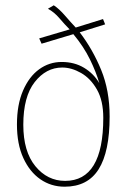

<svg xmlns="http://www.w3.org/2000/svg" viewBox="-20 -693 478 725"><path d="M224 12Q173 12 132.5 -16Q92 -44 68 -96.5Q44 -149 44 -223Q44 -298 67 -351Q90 -404 128 -431.5Q166 -459 213 -459Q261 -459 297.5 -437Q334 -415 355 -379Q343 -421 319.5 -469Q296 -517 257 -564L137 -528L128 -548L243 -582Q224 -601 204.5 -624Q185 -647 161 -660L183 -673Q203 -660 225.5 -634Q248 -608 266 -589L369 -621L377 -601L281 -571Q330 -507 362 -429Q394 -351 394 -253Q394 -120 352.5 -54Q311 12 224 12ZM226 -10Q370 -10 370 -248Q370 -313 346 -355Q322 -397 286 -417.5Q250 -438 215 -438Q154 -438 111 -383Q68 -328 68 -222Q68 -121 113.5 -65.5Q159 -10 226 -10Z"/></svg>

Font: Inconsolata SemiCondensed ExtraLight
Style: Regular
Weight: 200
Width: 4
Monospace: yes
Designer: Raph Levien, Cyreal, Brenton Simpson
Foundry: Raph Levien, Cyreal, Google
Version: Version 3.100; ttfautohint (v1.8.4.7-5d5b)